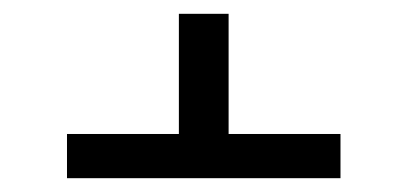

<svg xmlns="http://www.w3.org/2000/svg" viewBox="-20 -551 590 278"><path d="M473 -293H77V-357H239V-531H311V-357H473Z"/></svg>

Font: Lode Term
Style: Regular
Weight: 400
Monospace: yes
Designer: Belleve Invis
Foundry: Belleve Invis
Version: Version 29.2.0